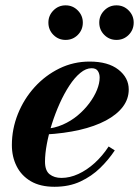

<svg xmlns="http://www.w3.org/2000/svg" viewBox="-20 -706 538 736"><path d="M189 10Q134.5 10 98.2 -11.2Q62 -32.5 43.8 -68.8Q25.5 -105 25.5 -150Q25.5 -211.5 48.5 -269Q71.5 -326.5 112.5 -371.8Q153.5 -417 207.5 -443.5Q261.5 -470 323.5 -470Q394.5 -470 434 -439Q473.5 -408 473.5 -363Q473.5 -326.5 450.8 -296.5Q428 -266.5 385.8 -244Q343.5 -221.5 285 -208Q226.5 -194.5 154.5 -190.5V-212Q189 -214.5 220.5 -228.2Q252 -242 277.8 -263.5Q303.5 -285 322.5 -310.5Q341.5 -336 351.8 -361.5Q362 -387 362 -408.5Q362 -423.5 355 -434Q348 -444.5 331 -444.5Q309.5 -444.5 287.8 -426.5Q266 -408.5 246 -378Q226 -347.5 209 -309.8Q192 -272 179.2 -231.8Q166.5 -191.5 159.5 -153.8Q152.5 -116 152.5 -86.5Q152.5 -52 170.2 -38Q188 -24 215.5 -24Q247.5 -24 280.2 -39Q313 -54 343 -81.2Q373 -108.5 396.5 -144.5L420 -129.5Q396.5 -94 364 -62.2Q331.5 -30.5 288.2 -10.2Q245 10 189 10ZM426.5 -553Q399 -553 379.8 -572.2Q360.5 -591.5 360.5 -619.5Q360.5 -646.5 379.8 -666Q399 -685.5 426.5 -685.5Q454 -685.5 473.2 -666Q492.5 -646.5 492.5 -619.5Q492.5 -591.5 473.2 -572.2Q454 -553 426.5 -553ZM231.5 -553Q204 -553 184.8 -572.2Q165.5 -591.5 165.5 -619.5Q165.5 -646.5 184.8 -666Q204 -685.5 231.5 -685.5Q259 -685.5 278.2 -666Q297.5 -646.5 297.5 -619.5Q297.5 -591.5 278.2 -572.2Q259 -553 231.5 -553Z"/></svg>

Font: Bodoni Moda 9pt
Style: Bold Italic
Weight: 700
Italic angle: -13°
Designer: Owen Earl
Foundry: indestructible type
Version: Version 2.004